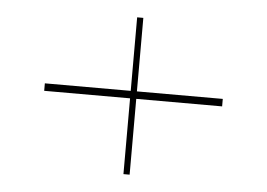

<svg xmlns="http://www.w3.org/2000/svg" viewBox="-41 -545 818 588"><g transform="rotate(5 367.5 -251.0)"><path d="M94 -266V-243H358V-10H377V-243H641V-266H377V-492H358V-266Z"/></g></svg>

Font: Sprat Light
Style: Regular
Weight: 300
Designer: Ethan Nakache
Foundry: Collletttivo
Version: Version 2.000;Glyphs 3.2 (3217)